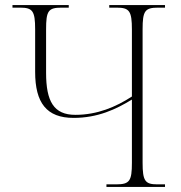

<svg xmlns="http://www.w3.org/2000/svg" viewBox="-20 -734 712 754"><path d="M398 0H628V-10H598C550 -10 540 -23 540 -95V-619C540 -691 549 -704 601 -704H628V-714H409V-704H438C488 -704 498 -691 498 -618V-355C435 -314 362 -283 276 -283C191 -283 161 -336 161 -448V-618C161 -691 169 -704 222 -704H250V-714H29V-704H59C108 -704 118 -691 118 -619V-452C118 -330 163 -271 269 -271C364 -271 436 -305 498 -343V-95C498 -23 489 -10 436 -10H398Z"/></svg>

Font: Noto Serif Display SemiCondensed ExtraLight
Style: Regular
Weight: 200
Width: 4
Designer: Monotype Design Team
Foundry: Monotype Imaging Inc.
Version: Version 2.009